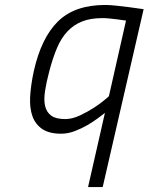

<svg xmlns="http://www.w3.org/2000/svg" viewBox="-20 -529 599 774"><path d="M226 10Q179 10 151 -8.5Q123 -27 111 -60Q99 -93 101.5 -139Q104 -185 116 -241Q146 -376 213.5 -442.5Q281 -509 404 -509Q423 -509 450 -506Q477 -503 501 -500Q529 -496 559 -492L394 225H335L403 -74Q394 -67 375.5 -53Q357 -39 333 -25Q309 -11 281.5 -0.5Q254 10 226 10ZM393 -456Q345 -456 311 -442.5Q277 -429 252 -402.5Q227 -376 210 -336Q193 -296 179 -243Q167 -198 161.5 -162Q156 -126 162 -101Q168 -76 187 -62.5Q206 -49 243 -49Q271 -49 302 -63.5Q333 -78 359 -95Q390 -115 419 -141L488 -446Q470 -448 452 -451Q437 -453 421 -454.5Q405 -456 393 -456Z"/></svg>

Font: Panefresco 250wt
Style: Italic
Weight: 300
Version: Version 1.000